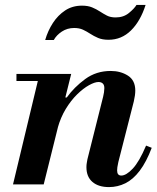

<svg xmlns="http://www.w3.org/2000/svg" viewBox="-20 -751 638 782"><path d="M424 11Q381 11 356.5 -10Q332 -31 332 -70Q332 -80 333.5 -87.5Q335 -95 336 -102L400 -357Q402 -364 403.5 -374.5Q405 -385 405 -392Q405 -405 398.5 -411Q392 -417 381 -417Q366 -417 342.5 -404Q319 -391 294 -366.5Q269 -342 248 -307.5Q227 -273 215 -230L245 -354H252Q282 -396 327 -429Q372 -462 431 -462Q471 -462 501 -443Q531 -424 531 -382Q531 -364 525 -338L462 -91Q459 -78 458 -70Q457 -62 457 -57Q457 -36 474 -36Q494 -36 520.5 -64Q547 -92 575 -158L598 -149Q576 -91 549 -55.5Q522 -20 490.5 -4.5Q459 11 424 11ZM33 0 141 -450H270L158 0ZM47 -421V-450H258V-421ZM164 -588Q175 -626 195.5 -657.5Q216 -689 245.5 -708.5Q275 -728 314 -728Q338 -728 355 -721Q372 -714 386.5 -704.5Q401 -695 415.5 -687.5Q430 -680 451 -680Q483 -680 505 -698Q527 -716 536 -731H573Q552 -665 513.5 -627Q475 -589 422 -589Q397 -589 379.5 -596.5Q362 -604 347.5 -613.5Q333 -623 318 -630Q303 -637 282 -637Q254 -637 232 -622.5Q210 -608 199 -588Z"/></svg>

Font: Libre Bodoni SemiBold
Style: Italic
Weight: 600
Italic angle: -13°
Version: Version 2.003